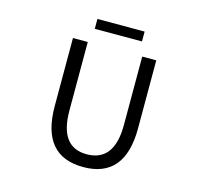

<svg xmlns="http://www.w3.org/2000/svg" viewBox="-124 -1024 1247 1174"><g transform="rotate(15 500.0 -436.5)"><path d="M236.3 -302.7V-733.4H330.1V-299.8Q330.1 -68.4 500 -68.4Q674.8 -68.4 674.8 -299.8V-733.4H763.7V-302.7Q763.7 12.7 500 12.7Q236.3 12.7 236.3 -302.7ZM350.6 -822.3V-884.8H649.4V-822.3Z"/></g></svg>

Font: Gen Shin Gothic Monospace Regular
Style: Regular
Weight: 400
Designer: [Source Han Sans]
Ryoko NISHIZUKA  (kana & ideographs); Paul D. Hunt (Latin, Greek & Cyrillic); Wenlong ZHANG  (bopomofo
Version: Version 1.002.20150607